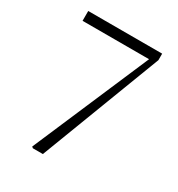

<svg xmlns="http://www.w3.org/2000/svg" viewBox="-172 -835 878 947"><g transform="rotate(30 266.5 -361.5)"><path d="M156 0H213L475 -686V-723H54V-667H436V-653L443 -691L149 -6Z"/></g></svg>

Font: Source Han Serif TW VF
Style: Regular
Weight: 250
Designer: Ryoko NISHIZUKA 西塚涼子 (kana & ideographs); Frank Grießhammer (Latin, Greek & Cyrillic); Wenlong ZHANG 张文龙 (bopomofo); San
Foundry: Adobe
Version: Version 2.002;hotconv 1.1.0;makeotfexe 2.6.0